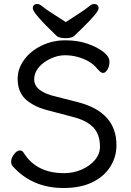

<svg xmlns="http://www.w3.org/2000/svg" viewBox="-20 -922 657 966"><path d="M299.8 23.9Q140.6 23.9 43 -86.9Q36.1 -93.8 36.1 -109.9Q36.1 -126 50.5 -145.5Q64.9 -165 79.1 -165Q92.3 -165 98.1 -154.8Q162.1 -50.8 301.8 -50.8Q349.6 -50.8 390.9 -68.8Q432.1 -86.9 457.5 -116.9Q482.9 -147 482.9 -184.1Q482.9 -246.1 449.5 -281Q416 -315.9 349.1 -333L232.9 -363.8Q157.7 -380.9 113.3 -418.5Q68.8 -456.1 68.8 -525.9Q68.8 -575.7 100.8 -620.4Q132.8 -665 188.5 -692.1Q244.1 -719.2 308.1 -719.2Q371.1 -719.2 420.2 -702.1Q469.2 -685.1 500 -661.1Q530.8 -637.2 530.8 -611.8Q530.8 -587.9 520.3 -571.5Q509.8 -555.2 500 -555.2Q490.2 -555.2 482.7 -562.5Q475.1 -569.8 469.2 -576.2Q436 -618.2 368.2 -636.2Q339.4 -644 305.2 -644Q270 -644 232.4 -626Q194.8 -607.9 173.3 -581.1Q151.9 -554.2 151.9 -522.9Q151.9 -460.9 262.2 -436L371.1 -408.2Q565.9 -358.4 565.9 -191.9Q565.9 -131.8 534.4 -82.5Q502.9 -33.2 443.8 -4.6Q384.8 23.9 299.8 23.9ZM311 -730Q278.8 -730 266.1 -740.2Q145 -855.5 145 -879.9Q145 -901.9 168.9 -901.9Q178.7 -901.9 194.8 -888.4Q210.9 -875 244.9 -853.5Q278.8 -832 311 -811Q343.3 -832 376.7 -853.5Q410.2 -875 426 -888.4Q441.9 -901.9 452.1 -901.9Q476.1 -901.9 476.1 -879.9Q476.1 -859.9 388.2 -774.9Q368.2 -755.9 355 -742.9Q341.8 -730 311 -730Z"/></svg>

Font: LXGW WenKai Screen R
Style: Regular
Weight: 400
Designer: Fontworks Inc.
Version: Version 1.235;May 31, 2022